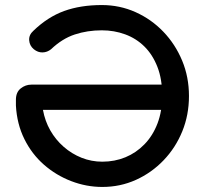

<svg xmlns="http://www.w3.org/2000/svg" viewBox="-20 -730 810 760"><path d="M385 10Q322 10 262 -13Q202 -36 154 -78Q106 -120 76.5 -179.5Q47 -239 43 -312V-335Q43 -365 62 -380Q81 -395 104 -395H682L691 -295H150Q158 -251 179 -214Q200 -177 232 -149Q264 -121 303 -105.5Q342 -90 385 -90Q434 -90 476.5 -107.5Q519 -125 552 -159Q585 -193 603.5 -241.5Q622 -290 622 -352Q622 -417 603 -465.5Q584 -514 551.5 -546Q519 -578 475.5 -594Q432 -610 383 -610Q326 -610 276 -593.5Q226 -577 182 -535Q167 -523 148.5 -522.5Q130 -522 114 -535Q97 -549 95.5 -570.5Q94 -592 112 -608Q169 -663 234 -686.5Q299 -710 383 -710Q454 -710 516.5 -682Q579 -654 626.5 -604.5Q674 -555 701 -490Q728 -425 728 -350Q728 -275 701.5 -210Q675 -145 627.5 -95.5Q580 -46 518 -18Q456 10 385 10Z"/></svg>

Font: Quicksand SemiBold
Style: Regular
Weight: 600
Designer: Andrew Paglinawan
Foundry: Andrew Paglinawan
Version: Version 3.006